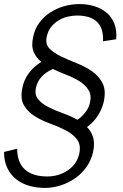

<svg xmlns="http://www.w3.org/2000/svg" viewBox="-40 -838 606 949"><path d="M70.8 -404.8Q78.1 -441.9 100.6 -473.9Q123 -505.9 164.1 -532.2Q139.2 -551.8 126.5 -581.3Q113.8 -610.8 124 -655.8Q131.8 -694.8 153.8 -724.9Q175.8 -754.9 206.8 -775.4Q237.8 -795.9 275.4 -806.9Q313 -817.9 353 -817.9Q392.1 -817.9 426.5 -807.4Q460.9 -796.9 486.6 -775.4Q512.2 -753.9 525.1 -721.4Q538.1 -689 534.2 -644L469.2 -633.8Q472.2 -698.2 439.7 -729.7Q407.2 -761.2 340.8 -761.2Q318.8 -761.2 294.9 -755.6Q271 -750 250 -737.5Q229 -725.1 212.9 -705.1Q196.8 -685.1 190.9 -655.8Q183.1 -620.1 204.6 -598.1Q226.1 -576.2 261.5 -559.1Q296.9 -542 338.4 -525.9Q379.9 -509.8 414.1 -486.3Q448.2 -462.9 466.6 -427.5Q484.9 -392.1 473.1 -335.9Q464.8 -300.8 444.8 -268.3Q424.8 -235.8 390.1 -210Q411.1 -189 420.2 -158.9Q429.2 -128.9 419.9 -85.9Q411.1 -46.9 388.2 -13.9Q365.2 19 333 42Q300.8 64.9 261.5 77.9Q222.2 90.8 182.1 90.8Q140.1 90.8 104 80.3Q67.9 69.8 40.5 48.3Q13.2 26.9 -3.4 -6.6Q-20 -40 -20 -86.9L44.9 -103Q44.9 -35.2 83 -0.5Q121.1 34.2 193.8 34.2Q221.2 34.2 247.1 26.6Q272.9 19 294.4 4.6Q315.9 -9.8 331.1 -30.8Q346.2 -51.8 352.1 -80.1Q360.8 -123 340.3 -149.4Q319.8 -175.8 284.9 -193.8Q250 -211.9 208 -227.1Q166 -242.2 131.6 -263.7Q97.2 -285.2 78.1 -318.1Q59.1 -351.1 70.8 -404.8ZM138.2 -405.8Q129.9 -370.1 148.4 -347.7Q167 -325.2 198.5 -309.1Q230 -293 269 -279.1Q308.1 -265.1 342.8 -246.1Q366.2 -262.2 382.6 -283.7Q398.9 -305.2 404.8 -330.1Q413.1 -368.2 397.5 -393.1Q381.8 -418 354.5 -435.5Q327.1 -453.1 291 -467Q254.9 -481 221.2 -497.1Q184.1 -480 164.1 -457Q144 -434.1 138.2 -405.8Z"/></svg>

Font: Anonymous Pro
Style: Italic
Weight: 400
Italic angle: -12°
Monospace: yes
Designer: Mark Simonson
Version: Version 1.003